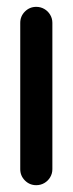

<svg xmlns="http://www.w3.org/2000/svg" viewBox="-20 -544 215 569"><path d="M40 -42.6V-476.3Q40 -495.9 53.9 -509.8Q67.8 -523.7 87.4 -523.7Q100.4 -523.7 111.3 -517.4Q122.2 -511.1 128.7 -500.2Q135.2 -489.3 135.2 -476.3V-42.6Q135.2 -29.6 128.7 -18.7Q122.2 -7.8 111.3 -1.5Q100.4 4.8 87.4 4.8Q67.8 4.8 53.9 -9.1Q40 -23 40 -42.6Z"/></svg>

Font: 26F Galaxy Hebrew Extra Bold
Style: Regular
Weight: 800
Designer: C₂₉H₂₅N₃O₅
Version: Version 1.000